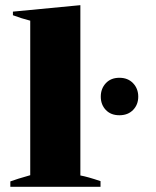

<svg xmlns="http://www.w3.org/2000/svg" viewBox="-20 -723 602 743"><path d="M20 -21Q44 -30 97 -45V-643Q65 -651 30 -664V-678L291 -703V-44Q319 -39 369 -22V0H20ZM370 -349Q370 -380 389.5 -401Q409 -422 442 -422Q475 -422 495 -401Q515 -380 515 -349Q515 -318 495 -297.5Q475 -277 442 -277Q409 -277 389.5 -297.5Q370 -318 370 -349Z"/></svg>

Font: Trirong Black
Style: Regular
Weight: 900
Designer: Katatrad Team
Foundry: CadsonDemak
Version: Version 1.001